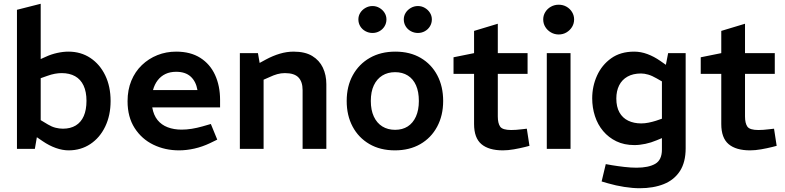

<svg xmlns="http://www.w3.org/2000/svg" viewBox="-20 -790 4164 1019"><path d="M344 8Q312 8 276.5 -4.5Q241 -17 206 -41L165 -69L190 -156L235 -129Q255 -117 275 -112Q295 -107 314 -107Q354 -107 382 -124Q410 -141 424.5 -174Q439 -207 439 -255Q439 -303 423.5 -336Q408 -369 378.5 -385.5Q349 -402 307 -402Q290 -402 271 -398.5Q252 -395 230 -387L196 -375V-114L181 -93L165 0H70V-738L196 -770V-427L159 -460L226 -490Q252 -502 283.5 -509Q315 -516 343 -516Q409 -516 459.5 -482.5Q510 -449 538.5 -390Q567 -331 567 -254Q567 -178 538.5 -118.5Q510 -59 459.5 -25.5Q409 8 344 8Z M930 8Q856 8 794 -22Q732 -52 694.5 -110.5Q657 -169 657 -253Q657 -313 677 -361.5Q697 -410 733 -444.5Q769 -479 815.5 -497.5Q862 -516 915 -516Q991 -516 1043 -483Q1095 -450 1121.5 -392Q1148 -334 1148 -260V-220H788Q795 -179 816 -153Q837 -127 870 -114.5Q903 -102 944 -102Q970 -102 998 -106.5Q1026 -111 1054 -119L1099 -132L1133 -49L1094 -30Q1054 -11 1012 -1.5Q970 8 930 8ZM792 -312H1028Q1020 -358 992 -383.5Q964 -409 915 -409Q883 -409 858.5 -397.5Q834 -386 817 -364Q800 -342 792 -312Z M1253 0V-508H1349L1358 -456L1391 -474Q1428 -494 1465 -505Q1502 -516 1538 -516Q1599 -516 1637 -493Q1675 -470 1693.5 -431Q1712 -392 1712 -343V0H1586V-312Q1586 -356 1564 -379Q1542 -402 1492 -402Q1471 -402 1451.5 -396.5Q1432 -391 1411 -381L1379 -367V0Z M2076 8Q1998 8 1940.5 -25.5Q1883 -59 1851.5 -118Q1820 -177 1820 -254Q1820 -332 1852.5 -391Q1885 -450 1943 -483Q2001 -516 2078 -516Q2156 -516 2213 -482.5Q2270 -449 2301 -390Q2332 -331 2332 -254Q2332 -177 2300 -117.5Q2268 -58 2210.5 -25Q2153 8 2076 8ZM2077 -101Q2116 -101 2144 -119Q2172 -137 2187.5 -171.5Q2203 -206 2203 -254Q2203 -303 2188 -337Q2173 -371 2144.5 -389Q2116 -407 2077 -407Q2038 -407 2009 -389Q1980 -371 1964 -337Q1948 -303 1948 -254Q1948 -206 1964 -171.5Q1980 -137 2009 -119Q2038 -101 2077 -101ZM1957 -615Q1937 -615 1919.5 -624.5Q1902 -634 1892 -650.5Q1882 -667 1882 -687Q1882 -706 1892 -722Q1902 -738 1919.5 -748Q1937 -758 1957 -758Q1977 -758 1994 -748Q2011 -738 2021 -722Q2031 -706 2031 -687Q2031 -667 2021 -650.5Q2011 -634 1994 -624.5Q1977 -615 1957 -615ZM2198 -615Q2178 -615 2160.5 -624.5Q2143 -634 2133 -650.5Q2123 -667 2123 -687Q2123 -706 2133 -722Q2143 -738 2160.5 -748Q2178 -758 2198 -758Q2218 -758 2235 -748Q2252 -738 2262 -722Q2272 -706 2272 -687Q2272 -667 2262 -650.5Q2252 -634 2235 -624.5Q2218 -615 2198 -615Z M2649 8Q2574 8 2535 -25Q2496 -58 2496 -132V-398H2387V-486L2496 -508V-626L2622 -664V-508H2780V-398H2622V-172Q2622 -136 2634.5 -118Q2647 -100 2693 -100Q2706 -100 2720 -101Q2734 -102 2750 -104L2776 -107L2790 -16L2767 -10Q2739 -3 2707.5 2.5Q2676 8 2649 8Z M2882 0V-508H3008V0ZM2945 -607Q2923 -607 2904 -618Q2885 -629 2874 -647Q2863 -665 2863 -687Q2863 -708 2874 -726Q2885 -744 2904 -754.5Q2923 -765 2945 -765Q2968 -765 2986.5 -754.5Q3005 -744 3016 -726Q3027 -708 3027 -687Q3027 -665 3016 -647Q3005 -629 2986.5 -618Q2968 -607 2945 -607Z M3375 209Q3338 209 3293 202Q3248 195 3207 183L3173 173L3195 81L3229 87Q3259 92 3294 96Q3329 100 3358 100Q3422 100 3457.5 79.5Q3493 59 3493 4V-57L3464 -45Q3436 -33 3405 -26.5Q3374 -20 3347 -20Q3293 -20 3251.5 -40Q3210 -60 3181 -94.5Q3152 -129 3137.5 -174Q3123 -219 3123 -268Q3123 -332 3148.5 -388.5Q3174 -445 3223.5 -480.5Q3273 -516 3346 -516Q3381 -516 3416 -503Q3451 -490 3484 -467L3514 -446L3526 -508H3619V-3Q3619 71 3588.5 118Q3558 165 3503 187Q3448 209 3375 209ZM3251 -267Q3251 -223 3267.5 -193.5Q3284 -164 3314 -149.5Q3344 -135 3383 -135Q3402 -135 3422 -139Q3442 -143 3461 -149L3493 -160V-358L3465 -374Q3441 -388 3420.5 -394Q3400 -400 3382 -400Q3340 -400 3310.5 -383.5Q3281 -367 3266 -337Q3251 -307 3251 -267Z M3961 8Q3886 8 3847 -25Q3808 -58 3808 -132V-398H3699V-486L3808 -508V-626L3934 -664V-508H4092V-398H3934V-172Q3934 -136 3946.5 -118Q3959 -100 4005 -100Q4018 -100 4032 -101Q4046 -102 4062 -104L4088 -107L4102 -16L4079 -10Q4051 -3 4019.5 2.5Q3988 8 3961 8Z"/></svg>

Font: REM Medium Medium
Style: Regular
Weight: 500
Version: Version 1.005;gftools[0.9.28]